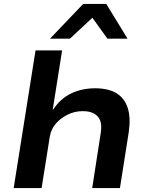

<svg xmlns="http://www.w3.org/2000/svg" viewBox="-20 -963 762 983"><path d="M50 0 162 -705H298L250 -402H252Q290 -459 345 -485Q400 -511 467 -511Q535 -511 576.5 -485.5Q618 -460 634 -410Q650 -360 639 -285L594 0H452L495 -277Q502 -318 494 -342.5Q486 -367 463.5 -380.5Q441 -394 404 -394Q362 -394 325 -375.5Q288 -357 264.5 -328.5Q241 -300 235 -264L193 0ZM236 -765 406 -943H524L633 -765H530L453 -872L338 -765Z"/></svg>

Font: Nunito Sans 7pt SemiExpanded
Style: Bold Italic
Weight: 700
Width: 6
Italic angle: -9°
Designer: Vernon Adams
Foundry: Vernon Adams
Version: Version 3.101;gftools[0.9.27]